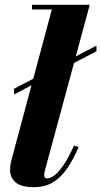

<svg xmlns="http://www.w3.org/2000/svg" viewBox="-20 -770 422 800"><path d="M38.5 -376.5V-400L382 -580V-556.5ZM121.5 10Q69 10 45.5 -9.8Q22 -29.5 22 -62Q22 -77.5 24.8 -90.8Q27.5 -104 30 -112L196 -730.5H113.5V-750H354L166.5 -57.5Q165.5 -53 164.8 -48.8Q164 -44.5 164 -41Q164 -26.5 176 -26.5Q188 -26.5 204.8 -38Q221.5 -49.5 242.5 -79Q263.5 -108.5 288.5 -163.5L307.5 -157Q282.5 -99.5 255.5 -62.5Q228.5 -25.5 196 -7.8Q163.5 10 121.5 10Z"/></svg>

Font: Bodoni Moda 11pt ExtraBold
Style: Italic
Weight: 800
Italic angle: -13°
Version: Version 2.004